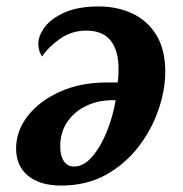

<svg xmlns="http://www.w3.org/2000/svg" viewBox="-20 -566 567 596"><path d="M170 10Q104 10 67 -20.5Q30 -51 30 -105Q30 -160 66.5 -206.5Q103 -253 166.5 -281.5Q230 -310 311 -310H345Q347 -320 347.5 -331Q348 -342 348 -353Q348 -409 323.5 -440Q299 -471 248 -471Q203 -471 167 -446Q131 -421 111 -391Q99 -406 99 -431Q99 -455 119 -482Q139 -509 181 -527.5Q223 -546 287 -546Q344 -546 391 -524Q438 -502 465.5 -457Q493 -412 493 -343Q493 -287 472 -225.5Q451 -164 410 -110.5Q369 -57 309 -23.5Q249 10 170 10ZM210 -49Q240 -49 266.5 -80Q293 -111 312 -158.5Q331 -206 339 -255H330Q284 -255 247 -237Q210 -219 188.5 -187Q167 -155 167 -112Q167 -82 178.5 -65.5Q190 -49 210 -49Z"/></svg>

Font: Noto Serif SemiCondensed
Style: Bold Italic
Weight: 700
Width: 4
Italic angle: -12°
Designer: Monotype Design Team
Foundry: Monotype Imaging Inc.
Version: Version 2.014